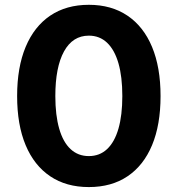

<svg xmlns="http://www.w3.org/2000/svg" viewBox="-20 -757 728 787"><path d="M344.1 9.8Q251.5 9.8 185.7 -34.5Q120 -78.7 85.1 -162Q50.2 -245.2 50.2 -363.4Q50.2 -481.2 85.2 -564.9Q120.2 -648.6 186 -693Q251.8 -737.3 344.2 -737.3Q436.6 -737.3 502.5 -692.8Q568.4 -648.3 603.2 -564.8Q638.1 -481.2 638.1 -363.3Q638.1 -245.2 603.3 -162Q568.6 -78.7 502.9 -34.5Q437.3 9.8 344.1 9.8ZM344 -117.2Q388.4 -117.2 418.9 -145.8Q449.5 -174.4 465.5 -229.5Q481.4 -284.7 481.4 -363.3Q481.4 -442.4 465.5 -497.7Q449.5 -552.9 418.9 -581.9Q388.2 -610.9 344.1 -610.9Q278 -610.9 242.4 -546.3Q206.8 -481.6 206.8 -363.2Q206.8 -284.7 222.7 -229.5Q238.5 -174.4 269.3 -145.8Q300.1 -117.2 344 -117.2Z"/></svg>

Font: GitLab Sans
Style: Regular
Weight: 400
Designer: Rasmus Andersson
Foundry: Modifications by GitLab B.V., manufactured by rsms
Version: Version 4.000;git-c8fb6b7